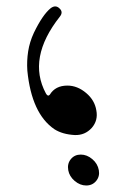

<svg xmlns="http://www.w3.org/2000/svg" viewBox="-20 -422 409 590"><path d="M283.7 101Q287.1 120 275.5 134Q264 148 245 148Q226 148 209.5 134Q193.1 120 189.7 101Q186.2 81 197.7 67Q209.2 53 228.2 53Q247.2 53 263.7 67Q280.2 81 283.7 101ZM136 -397Q151 -408 163 -396Q175 -385 164 -371Q63 -243 121 -135Q127 -124 133 -131Q150 -159 187 -159Q218 -159 245 -136Q271 -114 276 -83Q282 -52 262 -29Q241 -6 210 -7Q172 -9 147 -25Q77 -73 64 -205Q62 -235 66.5 -264Q71 -293 84 -321Q111 -377 136 -397Z"/></svg>

Font: Amiri
Style: Italic
Weight: 400
Italic angle: 10°
Designer: Khaled Hosny
Version: Version 0.113